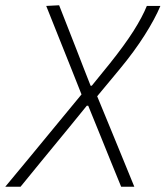

<svg xmlns="http://www.w3.org/2000/svg" viewBox="-88 -517 629 729"><path d="M-68 192Q-32 148.5 22 83.5Q75.5 18 139 -58.5L221.5 -158.5L183 -255.5Q159 -315 135 -375.5Q111 -436 87.5 -494.5L136.5 -497Q149.5 -463 167.5 -418Q185 -373 202 -330Q218.5 -287 229.5 -259L256 -191.5H260.5L329.5 -276.5Q385 -346 418.8 -399.2Q452.5 -452.5 469.5 -494.5H521Q500.5 -445.5 461.2 -383.5Q422 -321.5 366.5 -254.5L281 -151.5L337 -15.5Q366 56 385 101.5Q404 147 422 192H372Q352.5 144.5 333.2 97Q314 49.5 294 0L247 -115.5H241.5L176 -35Q113 41.5 68.2 96.2Q23.5 151 -10 192Z"/></svg>

Font: Heraclito ExtraLight
Style: Italic
Weight: 200
Italic angle: -12°
Designer: Kostas Bartsokas (font) & Cristiano Sobral (main changes)
Foundry: Kostas Bartsokas (font) & Cristiano Sobral (main changes)
Version: Version 1.00;July 8, 2020;FontCreator 13.0.0.2655 64-bit